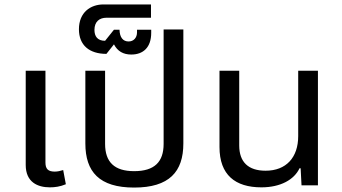

<svg xmlns="http://www.w3.org/2000/svg" viewBox="-20 -836 1542 866"><path d="M205 9C227 9 251 6 277 -5L265 -69C253 -65 239 -62 227 -62C197 -62 185 -74 185 -103V-517H96V-92C96 -14 150 9 205 9Z M585 10C743 10 807 -61 807 -189V-703H718V-187C718 -105 676 -64 585 -64C496 -64 454 -105 454 -187V-517H365V-189C365 -61 428 10 585 10Z M572 -590C626 -590 662 -622 662 -688V-702H598V-690C598 -666 583 -649 560 -649C535 -649 520 -667 519 -702H494L454 -652C419 -652 406 -673 406 -701C406 -739 429 -756 460 -756H661V-816H447C388 -816 336 -780 336 -704C336 -632 383 -593 460 -593L494 -636C510 -605 536 -590 572 -590Z M1159 9C1246 9 1307 -26 1331 -77H1336L1340 0H1414V-517H1325V-222C1325 -126 1271 -66 1178 -66C1100 -66 1059 -105 1059 -180V-517H970V-173C970 -47 1041 9 1159 9Z"/></svg>

Font: Noto Sans Thai UI
Style: Regular
Weight: 400
Designer: Monotype Design Team
Foundry: Monotype Imaging Inc.
Version: Version 1.901